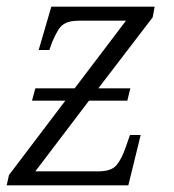

<svg xmlns="http://www.w3.org/2000/svg" viewBox="-20 -556 523 576"><path d="M0 0 7 -31 176 -254H76L86 -291H204L358 -494H219Q193 -494 178.5 -487.5Q164 -481 155.5 -467.5Q147 -454 137 -431L128 -406H96L134 -536H444L438 -504L275 -291H371L362 -254H247L86 -42H275Q314 -42 329.5 -60.5Q345 -79 357 -114L370 -151H402L365 0Z"/></svg>

Font: Noto Serif Light
Style: Italic
Weight: 300
Italic angle: -12°
Designer: Monotype Design Team
Foundry: Monotype Imaging Inc.
Version: Version 2.013